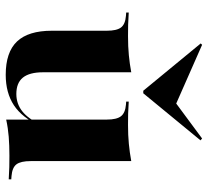

<svg xmlns="http://www.w3.org/2000/svg" viewBox="-48 -668 726 671"><g transform="rotate(90 315.5 -333.0)"><path d="M233.1 -419.4V-209.7H87.9V-342.7Q87.9 -377.4 76.6 -392.3Q65.3 -407.3 35.5 -409.7L24.2 -410.5V-419.4Q50 -417.7 66.9 -417.3Q83.9 -416.9 106.5 -416.9Q143.5 -416.9 173.4 -419.8Q203.2 -422.6 233.1 -428.2ZM233.1 -209.7V-120.2Q233.1 -72.6 251.6 -49.6Q270.2 -26.6 308.9 -26.6Q343.5 -26.6 369.8 -47.6Q396 -68.5 417.7 -114.5L420.2 -109.7Q391.9 -46.8 348.4 -18.1Q304.8 10.5 241.9 10.5Q162.9 10.5 125.4 -29Q87.9 -68.5 87.9 -150.8V-209.7ZM398.4 0V-209.7H543.5V-76.6Q543.5 -41.9 554.8 -27Q566.1 -12.1 596 -9.7L607.3 -8.9V0Q581.5 -1.6 564.5 -2Q547.6 -2.4 525 -2.4Q488.7 -2.4 458.5 0Q428.2 2.4 398.4 8.9ZM543.5 -419.4V-209.7H398.4V-342.7Q398.4 -377.4 386.7 -392.3Q375 -407.3 346 -409.7L335.5 -410.5V-419.4Q360.5 -417.7 377.4 -417.3Q394.4 -416.9 416.9 -416.9Q453.2 -416.9 483.1 -419.8Q512.9 -422.6 543.5 -428.2ZM464.5 -675.8 471 -670.2 306.5 -470.2H297.6L132.3 -671L137.1 -675.8L369.4 -573.4L318.5 -567.7Z"/></g></svg>

Font: Playfair 144pt SemiExpanded Black
Style: Regular
Weight: 900
Width: 6
Designer: Claus Eggers Sørensen
Foundry: Claus Eggers Sørensen
Version: Version 2.203